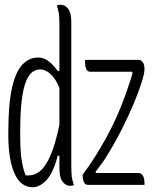

<svg xmlns="http://www.w3.org/2000/svg" viewBox="-20 -778 640 808"><path d="M140 -536Q164 -536 184.5 -520.5Q205 -505 223 -479H230V-668Q230 -703 228 -719Q226 -735 219 -755Q227 -758 235 -758Q253 -758 266.5 -741.5Q280 -725 280 -685V-86Q280 -51 282 -35Q284 -19 291 1Q284 4 275 4Q257 4 243.5 -13.5Q230 -31 230 -69V-123H223Q204 -50 175.5 -20Q147 10 118 10Q67 10 41 -48Q15 -106 15 -210V-222Q15 -342 31 -410.5Q47 -479 75.5 -507.5Q104 -536 140 -536ZM338 -526H565Q573 -526 580.5 -516.5Q588 -507 588 -488V-486Q588 -469 575.5 -429.5Q563 -390 541 -338Q519 -286 490.5 -230Q462 -174 431 -124Q419 -104 406.5 -87.5Q394 -71 382 -55L384 -50H561Q575 -50 581.5 -38.5Q588 -27 588 -10V0H351Q338 0 333 -11.5Q328 -23 328 -40V-43Q381 -114 428.5 -201Q476 -288 509 -382Q517 -405 524.5 -427Q532 -449 538 -471L535 -476H361Q348 -476 343 -487.5Q338 -499 338 -516ZM88 -40H102Q128 -40 150.5 -59.5Q173 -79 193 -125Q213 -171 230 -253V-408Q214 -448 192 -467Q170 -486 150 -486Q132 -486 117 -475.5Q102 -465 90 -436.5Q78 -408 71.5 -356Q65 -304 65 -221V-211Q65 -141 71.5 -102Q78 -63 88 -40Z"/></svg>

Font: Recursive Mn Csl St Lt
Style: Regular
Weight: 300
Monospace: yes
Version: Version 1.079;hotconv 1.0.112;makeotfexe 2.5.65598; ttfautoh